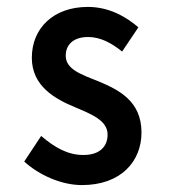

<svg xmlns="http://www.w3.org/2000/svg" viewBox="-20 -523 490 555"><path d="M50 -56C93 -17 157 12 217 12C329 12 389 -56 389 -140C389 -232 322 -264 262 -289C214 -308 170 -323 170 -362C170 -393 191 -416 235 -416C270 -416 302 -399 333 -374L380 -444C344 -475 295 -503 234 -503C135 -503 72 -442 72 -356C72 -274 139 -237 197 -213C244 -193 291 -175 291 -134C291 -100 269 -75 221 -75C176 -75 139 -96 99 -130Z"/></svg>

Font: Falling Sky
Style: Condensed
Weight: 400
Designer: Paul D. Hunt
Foundry: Adobe Systems Incorporated
Version: Version 1.02